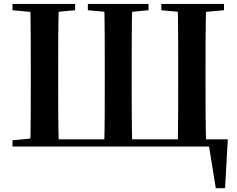

<svg xmlns="http://www.w3.org/2000/svg" viewBox="-20 -761 1233 997"><path d="M137.2 0H285.6C282.1 -112.9 282.1 -229 282.1 -349.8V-392.1C282.1 -510.3 282.1 -625.4 285.6 -740.5H137.2C139.9 -627.1 139.9 -510.8 139.9 -392.8V-349.8C139.9 -231.2 139.9 -115.1 137.2 0ZM521.3 0H666.8C663.8 -112.9 663.8 -229 663.8 -349.8V-392.8C663.8 -510 663.8 -626.4 666.8 -740.5H521.3C524.1 -626.9 524.1 -510.8 524.1 -392.1V-349.8C524.1 -231.2 524.1 -115.1 521.3 0ZM903.3 0H1050.6C1047.2 -115.1 1047.2 -231.2 1047.2 -349.8V-392.8C1047.2 -510.8 1047.2 -626.9 1050.6 -740.5H903.3C905.3 -626.4 905.3 -510 905.3 -392.1V-349.8C905.3 -229 905.3 -112.9 903.3 0ZM210.9 0H1124.7L1060.2 -33.6L1100.5 216.3H1148.7L1162.9 -37.6H210.9ZM44.8 -707.9 193.8 -694.2H221.3L370 -707.9V-740.5H44.8ZM436.1 -707.9 584.1 -694.2H610.1L751.3 -707.9V-740.5H436.1ZM817.8 -707.9 966.5 -694.2H994L1143 -707.9V-740.5H817.8ZM44.8 0H211.1V-47.3H198.2L44.8 -32.6Z"/></svg>

Font: Source Han Serif CN VF
Style: Regular
Weight: 250
Designer: Ryoko NISHIZUKA 西塚涼子 (kana & ideographs); Frank Grießhammer (Latin, Greek & Cyrillic); Wenlong ZHANG 张文龙 (bopomofo); San
Foundry: Adobe
Version: Version 2.002;hotconv 1.1.0;makeotfexe 2.6.0